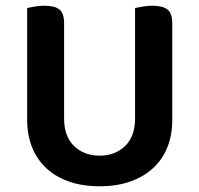

<svg xmlns="http://www.w3.org/2000/svg" viewBox="-20 -635 697 671"><path d="M75 -216V-607Q83 -609 100.5 -612Q118 -615 135 -615Q171 -615 187.5 -602Q204 -589 204 -554V-221Q204 -158 239 -124.5Q274 -91 328 -91Q382 -91 417 -124.5Q452 -158 452 -221V-607Q461 -609 478 -612Q495 -615 512 -615Q548 -615 565 -602Q582 -589 582 -554V-216Q582 -163 565 -120.5Q548 -78 515 -47.5Q482 -17 435 -0.5Q388 16 328 16Q268 16 221 -0.5Q174 -17 141.5 -47.5Q109 -78 92 -120.5Q75 -163 75 -216Z"/></svg>

Font: Baloo 2 Latin SemiBold
Style: Regular
Weight: 400
Designer: Sarang Kulkarni and Ek Type
Foundry: Ek Type
Version: Version 1.001